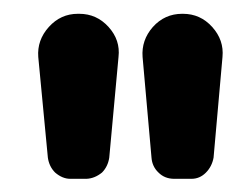

<svg xmlns="http://www.w3.org/2000/svg" viewBox="-20 -660 349 284"><path d="M295.9 -426.8Q293.5 -413.6 284.4 -404.5Q275.4 -395.5 263.2 -395.5H237.8Q223.6 -395.5 214.4 -404.8Q205.1 -413.6 204.1 -426.8L190.9 -575.7Q189 -600.6 206.1 -620.1Q223.6 -639.6 249.5 -639.6H250.5Q276.4 -639.6 293.9 -620.1Q311.5 -600.6 309.1 -575.7ZM141.6 -426.8Q139.6 -413.6 130.9 -404.8Q120.1 -396 107.9 -395.5H84Q72.3 -395.5 61.5 -404.8Q52.7 -413.6 50.8 -426.8L36.6 -575.7Q34.7 -600.6 52.2 -620.1Q69.8 -639.6 95.2 -639.6H97.2Q123 -639.6 140.6 -620.1Q158.2 -600.6 155.3 -575.7Z"/></svg>

Font: Dyuthi
Style: Regular
Weight: 400
Designer: Hiran Venugopalan, Hussain K H and Suresh P for Sawthanthra Malayalam Computing (SMC)
Version: Version 3.0.0+20221109